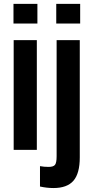

<svg xmlns="http://www.w3.org/2000/svg" viewBox="-20 -765 479 980"><path d="M49.8 -560.1H168V0H49.8ZM48.8 -645V-745.1H170.9V-645ZM184.1 187V83Q204.1 86.9 228 86.9Q252 86.9 260.5 76.7Q269 66.4 269 32.2V-560.1H387.2V38.1Q387.2 120.6 354.7 157.7Q322.3 194.8 252.9 194.8Q219.2 194.8 184.1 187ZM267.1 -645V-745.1H389.2V-645Z"/></svg>

Font: TASA Explorer SemiBold
Style: Regular
Weight: 600
Designer: Weizhong Zhang
Foundry: Local Remote
Version: Version 1.000;Glyphs 3.1.2 (3151)